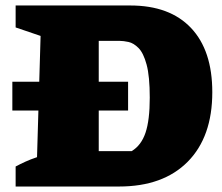

<svg xmlns="http://www.w3.org/2000/svg" viewBox="-20 -680 808 700"><path d="M455 -660Q599 -660 676.5 -578Q754 -496 754 -344Q754 -181 664.5 -90.5Q575 0 414 0H37V-73Q54 -82 72.5 -90.5Q91 -99 115 -107L128 -549L37 -580V-660ZM460 -129Q495 -150 510.5 -196Q526 -242 526 -324Q526 -402 514.5 -444.5Q503 -487 485 -505Q467 -523 448.5 -527Q430 -531 416 -531H340V-129ZM25 -382H447V-277H25Z"/></svg>

Font: Piazzolla Black
Style: Regular
Weight: 900
Designer: Juan Pablo del Peral
Foundry: Huerta Tipografica
Version: Version 1.330